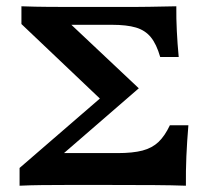

<svg xmlns="http://www.w3.org/2000/svg" viewBox="-20 -591 691 611"><path d="M42.3 0V-56.5L326.4 -302.1L323.8 -252.7L48.2 -514.5V-571Q91.5 -569.4 138.2 -569.1Q184.8 -568.9 233.1 -568.9H337.5Q405.4 -568.5 455.2 -569.4Q504.9 -570.2 541.1 -571Q540.7 -531.6 542.7 -492.3Q544.6 -453 548.7 -409.7H489.8Q478 -450.7 459.9 -472.7Q441.9 -494.7 412.5 -503.4Q383.2 -512.1 335.5 -512.1H207.1L421.7 -310L144.1 -69.6L154.1 -103.8H353.8Q402.7 -103.8 433.5 -111.9Q464.2 -120 484.5 -139.3Q504.7 -158.7 520.6 -192.4H579.5Q575.1 -139.9 573.1 -93.7Q571.1 -47.6 571.6 0Q528.5 -1.6 470 -2Q411.5 -2.4 331.4 -2.4H260.6Q226.4 -2.4 188.4 -2.4Q150.4 -2.4 113.1 -2Q75.7 -1.6 42.3 0Z"/></svg>

Font: Playfair 5pt SemiExpanded Light
Style: Regular
Weight: 300
Width: 6
Designer: Claus Eggers Sørensen
Foundry: Claus Eggers Sørensen
Version: Version 2.203